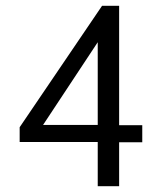

<svg xmlns="http://www.w3.org/2000/svg" viewBox="-20 -644 540 664"><path d="M318 -153H48V-204L333 -624H392V-211H472V-152H392V0H318ZM318 -212V-498L129 -212Z"/></svg>

Font: Vazir Code
Style: Code
Weight: 400
Foundry: DejaVu fonts team - Redesigned by Saber Rastikerdar
Version: Version 1.1.2